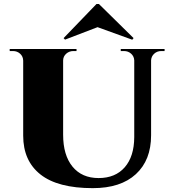

<svg xmlns="http://www.w3.org/2000/svg" viewBox="-20 -952 885 986"><path d="M475.6 -931.6 306.6 -756.3 314 -748.5 481 -812.5 659.2 -748 666 -756.3 487.8 -931.6ZM600.1 -700.2H825.2V-689.9H808.6Q787.1 -689.9 772.2 -676.5Q757.3 -663.1 755.9 -642.6V-257.3Q755.9 -129.4 677.7 -57.6Q599.6 14.2 456.5 14.2Q276.9 14.2 188 -55.9Q99.1 -126 99.1 -255.4V-640.6Q98.6 -662.1 83.5 -676Q68.4 -689.9 46.4 -689.9H29.8V-700.2H373V-689.9H356.9Q335.4 -689.9 320.1 -676.3Q304.7 -662.6 304.2 -642.1V-260.3Q304.2 -155.3 352.3 -96.4Q400.4 -37.6 486.3 -37.6Q572.3 -37.6 620.6 -93Q668.9 -148.4 669.4 -247.6V-642.1Q668.5 -662.6 653.3 -676.3Q638.2 -689.9 616.7 -689.9H600.1Z"/></svg>

Font: Cinzel Black
Style: Regular
Weight: 900
Designer: Natanael Gama
Version: Version 1.001;PS 001.001;hotconv 1.0.56;makeotf.lib2.0.21325